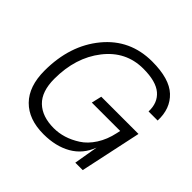

<svg xmlns="http://www.w3.org/2000/svg" viewBox="-184 -932 1134 1134"><g transform="rotate(45 383.0 -365.0)"><path d="M137 -263Q137 -157 190.5 -105.5Q244 -54 341 -54Q382 -54 423 -66.5Q464 -79 505.5 -105.5Q547 -132 579 -181.5Q611 -231 625 -297L630 -320H393L408 -384H719L637 0H575L601 -152Q570 -69 497.5 -27.5Q425 14 323 14Q199 14 130.5 -55.5Q62 -125 62 -256Q62 -467 176 -605.5Q290 -744 474 -744Q618 -744 682.5 -683.5Q747 -623 743 -520H667Q670 -594 621.5 -635.5Q573 -677 467 -677Q322 -677 229.5 -558.5Q137 -440 137 -263Z"/></g></svg>

Font: Nacelle Light
Style: Italic
Weight: 300
Italic angle: -12°
Designer: Sora Sagano
Foundry: Sora Sagano
Version: Version 1.000;FEAKit 1.0